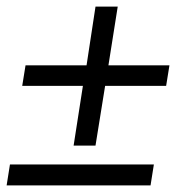

<svg xmlns="http://www.w3.org/2000/svg" viewBox="-26 -559 544 579"><path d="M196 -120 224 -300H41L51 -362H235L262 -539H329L301 -362H485L475 -300H291L262 -120ZM-6 0 4 -63H438L428 0Z"/></svg>

Font: Nunito Sans 10pt Condensed Medium
Style: Italic
Weight: 500
Width: 3
Italic angle: -9°
Designer: Vernon Adams
Foundry: Vernon Adams
Version: Version 3.101;gftools[0.9.27]